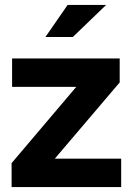

<svg xmlns="http://www.w3.org/2000/svg" viewBox="-20 -758 539 778"><path d="M27 0V-97L289 -406H29V-521H465V-424L202 -115H471V0ZM164 -608 254 -738H410L275 -608Z"/></svg>

Font: Red Hat Display ExtraBold
Style: Regular
Weight: 800
Designer: Pentagram, MCKL
Foundry: Pentagram, MCKL
Version: Version 1.023